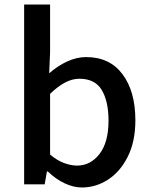

<svg xmlns="http://www.w3.org/2000/svg" viewBox="-20 -817 669 851"><path d="M343 14Q306 14 266.5 -4.5Q227 -23 192 -57H188L178 0H87V-797H202V-586L198 -492Q234 -524 276.5 -544Q319 -564 362 -564Q466 -564 523 -488Q580 -412 580 -284Q580 -190 546.5 -123Q513 -56 459 -21Q405 14 343 14ZM321 -83Q381 -83 421 -134.5Q461 -186 461 -282Q461 -368 431 -418Q401 -468 332 -468Q300 -468 268 -451Q236 -434 202 -401V-132Q234 -105 265 -94Q296 -83 321 -83Z"/></svg>

Font: Source Han Sans TC Medium
Style: Regular
Weight: 500
Designer: Ryoko NISHIZUKA Ë•øÂ°öÊ∂ºÂ≠ê (kana, bopomofo & ideographs); Paul D. Hunt (Latin, Greek & Cyrillic); Sandoll Communicatio
Foundry: Adobe
Version: Version 2.004;hotconv 1.0.118;makeotfexe 2.5.65603